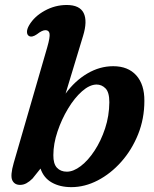

<svg xmlns="http://www.w3.org/2000/svg" viewBox="-20 -739 616 770"><path d="M169.5 -549.5Q181 -589.5 178.8 -603.8Q176.5 -618 162 -618Q149 -618 128 -601.5Q108.5 -588 96.5 -594.5Q88.5 -599 88.2 -610.8Q88 -622.5 97 -638Q117.5 -673 159.2 -696Q201 -719 247.5 -719Q299.5 -719 315.5 -686.8Q331.5 -654.5 313 -594.5L243 -363.5Q280.5 -415 330.2 -444.2Q380 -473.5 434 -473.5Q493.5 -473.5 526.5 -436.8Q559.5 -400 559 -334.5Q559 -263 533.8 -200.2Q508.5 -137.5 466.2 -90Q424 -42.5 372 -15.5Q320 11.5 266 11.5Q220.5 11.5 187.8 -7Q155 -25.5 142.5 -63L110.5 -23Q98.5 -11 86.2 -4.2Q74 2.5 60.5 2.5Q38 2.5 29.2 -16.2Q20.5 -35 35 -85.5ZM367 -400Q339 -399.5 308.8 -372.8Q278.5 -346 252.8 -303.2Q227 -260.5 210.5 -211.2Q194 -162 194 -117Q193.5 -82.5 208.2 -66.5Q223 -50.5 248 -50.5Q274.5 -50.5 304 -73Q333.5 -95.5 359.2 -134.8Q385 -174 401.5 -224Q418 -274 418.5 -329Q418.5 -369 403.2 -384.5Q388 -400 367 -400Z"/></svg>

Font: Fraunces 9pt Soft SemiBold
Style: Italic
Weight: 600
Italic angle: -16°
Version: Version 1.000;[b76b70a41]